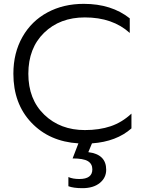

<svg xmlns="http://www.w3.org/2000/svg" viewBox="-20 -734 756 1002"><path d="M666 -64Q588.4 4.9 460 14.2L440.9 60.1Q534.2 71.3 534.2 151.9Q534.2 193.8 500.7 220.9Q467.3 248 410.2 248Q363.3 248 336.9 237.8V189.9Q359.9 200.2 394 200.2Q461.9 200.2 461.9 149.9Q461.9 121.1 438.5 106.9Q415 92.8 358.9 92.8L389.2 14.2Q237.8 4.9 143.8 -94Q49.8 -192.9 49.8 -349.1Q49.8 -458 97.2 -541.3Q144.5 -624.5 227.8 -669.2Q311 -713.9 417 -713.9Q562 -713.9 657.2 -638.2V-562Q567.9 -643.1 422.9 -643.1Q292.5 -643.1 210.2 -563Q127.9 -482.9 127.9 -349.1Q127.9 -215.3 211.2 -135.3Q294.4 -55.2 422.9 -55.2Q498.5 -55.2 557.6 -75.2Q616.7 -95.2 666 -141.1Z"/></svg>

Font: Prompt Light
Style: Regular
Weight: 300
Designer: Katatrad Team
Foundry: CadsonDemak
Version: Version 1.000;PS 001.000;hotconv 1.0.88;makeotf.lib2.5.64775